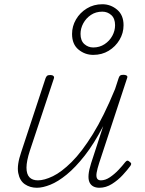

<svg xmlns="http://www.w3.org/2000/svg" viewBox="-20 -869 686 906"><path d="M154 17Q122 17 97.5 0.5Q73 -16 66 -53Q59 -90 80 -151L195 -500Q198 -508 202.5 -511.5Q207 -515 218 -515Q227 -515 232 -510.5Q237 -506 234 -498L121 -158Q105 -109 105 -78Q105 -47 119 -32.5Q133 -18 159 -18Q189 -18 229.5 -37.5Q270 -57 318 -104.5Q366 -152 418 -236Q470 -320 523 -449L540 -501Q543 -510 547.5 -513Q552 -516 563 -516Q572 -516 577.5 -512.5Q583 -509 580 -501L448 -100Q439 -72 436 -54Q433 -36 438 -27Q443 -18 456 -18Q477 -18 498.5 -32.5Q520 -47 539 -67Q558 -87 571 -104Q577 -111 581.5 -111Q586 -111 591 -106Q599 -101 599 -96Q599 -91 595 -86Q582 -68 559.5 -43.5Q537 -19 508.5 -1Q480 17 449 17Q432 17 420 10.5Q408 4 402 -9.5Q396 -23 398 -45.5Q400 -68 410 -99L467 -274Q424 -191 380 -135Q336 -79 295 -45.5Q254 -12 218 2.5Q182 17 154 17ZM420 -610Q381 -610 350.5 -635Q320 -660 320 -709Q320 -745 338.5 -777Q357 -809 389.5 -829Q422 -849 463 -849Q502 -849 532.5 -823.5Q563 -798 563 -750Q563 -713 544 -681Q525 -649 493 -629.5Q461 -610 420 -610ZM420 -645Q450 -645 473.5 -660.5Q497 -676 510 -700Q523 -724 523 -750Q523 -782 505 -798Q487 -814 463 -814Q432 -814 409 -798.5Q386 -783 373 -759Q360 -735 360 -709Q360 -677 378 -661Q396 -645 420 -645Z"/></svg>

Font: Playwrite US Trad Thin
Style: Regular
Weight: 250
Designer: Veronika Burian, José Scaglione
Foundry: TypeTogether
Version: Version 1.003